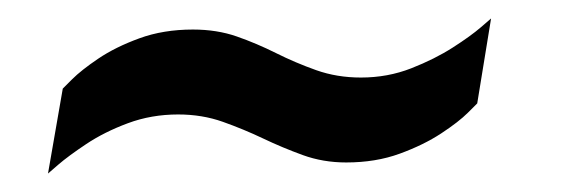

<svg xmlns="http://www.w3.org/2000/svg" viewBox="-20 -405 619 208"><path d="M32 -217 48 -309Q48 -309 58 -319Q68 -329 86.5 -341.5Q105 -354 131 -363.5Q157 -373 189 -373Q215 -373 236.5 -365.5Q258 -358 279 -347.5Q300 -337 322.5 -329Q345 -321 371 -321Q400 -321 425.5 -331Q451 -341 470.5 -353.5Q490 -366 501 -375.5Q512 -385 512 -385L497 -293Q497 -293 487 -283Q477 -273 458 -260.5Q439 -248 413 -238.5Q387 -229 355 -229Q330 -229 308 -237Q286 -245 265 -255Q244 -265 221.5 -273Q199 -281 173 -281Q144 -281 118.5 -271.5Q93 -262 73.5 -249Q54 -236 43 -226.5Q32 -217 32 -217Z"/></svg>

Font: Archivo SemiCondensed Medium
Style: Italic
Weight: 500
Width: 4
Italic angle: -10°
Designer: Hector Gatti
Foundry: Omnibus-Type
Version: Version 2.001